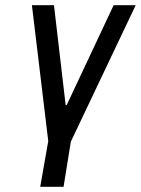

<svg xmlns="http://www.w3.org/2000/svg" viewBox="-20 -520 543 740"><path d="M135 200 166 24 103 -500H188L233 -115H237L418 -500H503L253 26L225 200Z"/></svg>

Font: Cuprum
Style: Italic
Weight: 400
Italic angle: -10°
Designer: Jovanny Lemonad
Foundry: Jovanny Lemonad
Version: Version 3.000